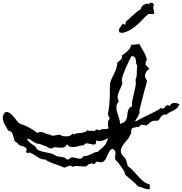

<svg xmlns="http://www.w3.org/2000/svg" viewBox="-110 -1198 1301 1371"><path d="M1170.9 -455.1Q1166 -437.5 1154.8 -427.2Q1143.6 -417 1129.4 -409.7Q1115.2 -402.3 1100.6 -395Q1085.9 -387.7 1075.2 -376L1069.3 -382.8L1067.4 -381.8Q1053.7 -377 1046.9 -372.1Q1040 -367.2 1032.2 -353.5Q1024.4 -339.8 1018.1 -337.4Q1011.7 -335 995.1 -335.9Q984.4 -335.9 976.6 -332.5Q968.8 -329.1 961.9 -323.7Q955.1 -318.4 948.7 -312Q942.4 -305.7 933.6 -301.8Q925.8 -304.7 916.5 -305.2Q907.2 -305.7 899.4 -307.6Q894.5 -302.7 888.2 -298.3Q881.8 -293.9 877 -289.1Q873 -293 868.7 -292Q864.3 -291 859.4 -289.1Q855.5 -287.1 853 -287.6Q850.6 -288.1 845.7 -287.1Q834 -284.2 830.6 -277.8Q827.1 -271.5 826.7 -263.2Q826.2 -254.9 826.2 -247.1Q826.2 -239.3 820.3 -235.4H819.3V-234.4Q812.5 -214.8 796.9 -197.8Q781.2 -180.7 768.6 -162.6Q755.9 -144.5 752.9 -125.5Q750 -106.4 768.6 -83V-82H769.5Q786.1 -70.3 791.5 -51.3Q796.9 -32.2 801.8 -13.7L802.7 -12.7Q820.3 1 835 15.6Q849.6 30.3 864.3 46.9Q885.7 72.3 907.2 91.3Q928.7 110.4 960.9 121.1Q959 128.9 959.5 136.7Q960 144.5 959 152.3Q947.3 154.3 937 151.9Q926.8 149.4 917 146Q907.2 142.6 897.5 138.7Q887.7 134.8 876 133.8Q855.5 108.4 831.5 89.8Q807.6 71.3 783.2 48.8Q780.3 30.3 772.5 17.6Q764.6 4.9 752.9 -9.8Q748 -15.6 743.7 -23.4Q739.3 -31.2 733.4 -37.1Q727.5 -42 719.2 -51.8Q710.9 -61.5 710.9 -69.3Q710.9 -78.1 712.9 -86.4Q714.8 -94.7 714.8 -103.5Q714.8 -116.2 709 -123.5Q703.1 -130.9 692.4 -135.7L690.4 -136.7L689.5 -135.7Q675.8 -126 669.9 -115.2Q664.1 -104.5 657.2 -88.9Q651.4 -75.2 645.5 -64.5Q639.6 -53.7 631.3 -46.9Q623 -40 611.3 -39.1Q599.6 -38.1 583 -43.9H581.1Q576.2 -39.1 570.8 -34.2Q565.4 -29.3 559.6 -24.4Q551.8 -33.2 540 -30.3Q528.3 -27.3 518.6 -23.4V-22.5Q512.7 -10.7 500 -9.8Q487.3 -8.8 471.2 -10.3Q455.1 -11.7 438.5 -12.7Q421.9 -13.7 408.2 -6.8Q400.4 -13.7 393.1 -14.2Q385.7 -14.6 378.4 -12.2Q371.1 -9.8 363.3 -5.9Q355.5 -2 347.7 -1Q336.9 -6.8 317.9 -13.7Q298.8 -20.5 278.3 -27.8Q257.8 -35.2 240.2 -43Q222.7 -50.8 215.8 -58.6H214.8Q193.4 -58.6 179.2 -64.9Q165 -71.3 147.5 -84Q134.8 -91.8 124 -98.1Q113.3 -104.5 97.7 -109.4L95.7 -110.4Q90.8 -100.6 85.9 -104.5Q81.1 -108.4 74.2 -114.3Q79.1 -119.1 79.6 -125.5Q80.1 -131.8 80.1 -137.7Q68.4 -148.4 59.1 -151.4Q49.8 -154.3 41.5 -156.7Q33.2 -159.2 26.4 -163.1Q19.5 -167 12.7 -179.7H11.7Q-2.9 -183.6 -7.3 -196.8Q-11.7 -210 -14.6 -223.6Q-17.6 -237.3 -24.4 -249.5Q-31.2 -261.7 -50.8 -264.6Q-58.6 -280.3 -68.8 -296.4Q-79.1 -312.5 -85 -328.6Q-90.8 -344.7 -89.8 -361.3Q-88.9 -377.9 -75.2 -394.5Q-60.5 -402.3 -45.9 -394Q-31.2 -385.7 -17.6 -370.6Q-3.9 -355.5 7.8 -338.9Q19.5 -322.3 30.3 -315.4H31.2Q56.6 -307.6 82.5 -294.9Q108.4 -282.2 129.9 -267.6Q136.7 -262.7 142.6 -258.8Q148.4 -254.9 154.3 -250Q155.3 -250 156.2 -249L158.2 -250Q172.9 -256.8 184.6 -255.4Q196.3 -253.9 206.1 -249.5Q215.8 -245.1 225.1 -240.7Q234.4 -236.3 245.1 -238.3Q255.9 -228.5 267.6 -229Q279.3 -229.5 290.5 -232.4Q301.8 -235.4 312.5 -235.8Q323.2 -236.3 333 -227.5V-226.6Q358.4 -223.6 375 -224.6Q391.6 -225.6 410.2 -245.1L417 -237.3Q427.7 -244.1 440.4 -246.1Q453.1 -248 466.3 -249Q479.5 -250 492.2 -253.9Q504.9 -257.8 515.6 -269.5Q520.5 -264.6 527.3 -263.7Q534.2 -262.7 540 -262.7Q542 -264.6 543.5 -265.1Q544.9 -265.6 545.9 -267.6Q549.8 -261.7 554.7 -261.7Q559.6 -261.7 564.9 -264.2Q570.3 -266.6 575.2 -270Q580.1 -273.4 583 -275.4Q588.9 -268.6 594.2 -268.1Q599.6 -267.6 605 -270Q610.4 -272.5 616.2 -274.9Q622.1 -277.3 627.9 -275.4L628.9 -274.4L666 -280.3Q660.2 -295.9 660.2 -316.4Q660.2 -336.9 673.8 -349.6Q673.8 -350.6 671.4 -356Q668.9 -361.3 666.5 -366.7Q664.1 -372.1 662.1 -376.5Q660.2 -380.9 660.2 -381.8Q662.1 -389.6 663.1 -398.4Q664.1 -407.2 666 -415Q668.9 -432.6 670.4 -450.7Q671.9 -468.8 672.9 -487.3Q674.8 -515.6 674.3 -542.5Q673.8 -569.3 675.8 -597.7Q676.8 -613.3 685.1 -630.9Q693.4 -648.4 702.6 -667.5Q711.9 -686.5 719.7 -707.5Q727.5 -728.5 727.5 -751Q733.4 -756.8 740.2 -761.7Q747.1 -766.6 752.4 -772Q757.8 -777.3 760.3 -784.7Q762.7 -792 759.8 -801.8Q785.2 -817.4 802.2 -834.5Q819.3 -851.6 829.1 -879.9Q846.7 -877.9 858.4 -880.4Q870.1 -882.8 884.8 -883.8Q899.4 -856.4 917 -827.1Q934.6 -797.9 938.5 -767.6Q930.7 -763.7 930.2 -754.9Q929.7 -746.1 929.7 -738.3L928.7 -736.3Q944.3 -720.7 956.1 -706.1Q932.6 -690.4 926.8 -668Q920.9 -645.5 939.5 -623Q937.5 -604.5 931.6 -586.4Q925.8 -568.4 920.9 -549.8L884.8 -408.2Q889.6 -404.3 886.7 -394Q883.8 -383.8 877.9 -372.1Q872.1 -360.4 865.2 -350.1Q858.4 -339.8 855.5 -335.9L859.4 -331.1Q878.9 -341.8 899.9 -353Q920.9 -364.3 941.4 -374Q966.8 -385.7 992.2 -398.4Q1017.6 -411.1 1040 -427.7Q1051.8 -418.9 1057.6 -423.3Q1063.5 -427.7 1068.8 -434.6Q1074.2 -441.4 1081.5 -445.8Q1088.9 -450.2 1102.5 -440.4Q1103.5 -441.4 1103.5 -443.4Q1114.3 -463.9 1134.3 -462.9Q1154.3 -461.9 1170.9 -455.1ZM869.1 -733.4Q862.3 -739.3 861.8 -750Q861.3 -760.7 859.9 -771Q858.4 -781.2 852.5 -789.1Q846.7 -796.9 828.1 -796.9L827.1 -794.9Q819.3 -780.3 808.1 -756.8Q796.9 -733.4 786.1 -708.5Q775.4 -683.6 767.6 -660.6Q759.8 -637.7 759.8 -623Q766.6 -606.4 759.8 -589.4Q752.9 -572.3 744.1 -554.2Q735.4 -536.1 731 -516.6Q726.6 -497.1 738.3 -475.6Q721.7 -454.1 721.2 -434.6Q720.7 -415 726.6 -395Q732.4 -375 739.7 -355Q747.1 -335 747.1 -313.5Q768.6 -318.4 778.8 -328.1Q789.1 -337.9 793.5 -350.1Q797.9 -362.3 798.8 -376Q799.8 -389.6 802.7 -401.9Q805.7 -414.1 812.5 -424.3Q819.3 -434.6 835 -439.5Q829.1 -452.1 834 -476.1Q838.9 -500 845.7 -527.3Q852.5 -554.7 857.4 -581.5Q862.3 -608.4 857.4 -627Q865.2 -645.5 866.2 -660.2Q867.2 -674.8 867.2 -694.3Q867.2 -702.1 868.7 -714.8Q870.1 -727.5 869.1 -733.4ZM663.1 -211.9Q654.3 -207 643.6 -202.1Q632.8 -197.3 621.1 -193.8Q609.4 -190.4 597.7 -190.4Q585.9 -190.4 577.1 -196.3Q577.1 -169.9 567.9 -167Q558.6 -164.1 544.4 -168Q530.3 -171.9 514.6 -174.3Q499 -176.8 487.3 -160.2Q472.7 -161.1 456.5 -156.2Q440.4 -151.4 424.3 -148.9Q408.2 -146.5 394 -149.4Q379.9 -152.3 369.1 -168L366.2 -163.1Q356.4 -147.5 343.3 -145Q330.1 -142.6 315.4 -144Q300.8 -145.5 286.6 -146.5Q272.5 -147.5 261.7 -138.7Q248 -136.7 237.3 -143.1Q226.6 -149.4 213.9 -156.2L209 -152.3H208Q209 -154.3 210.9 -156.2Q208 -157.2 201.7 -159.2Q195.3 -161.1 191.4 -163.1Q183.6 -166 176.3 -168.9Q168.9 -171.9 161.1 -171.9Q150.4 -171.9 137.7 -179.7Q125 -187.5 116.2 -194.3Q110.4 -199.2 103 -203.1Q95.7 -207 87.9 -209L84 -204.1Q89.8 -192.4 97.2 -185.5Q104.5 -178.7 112.3 -172.9Q120.1 -167 128.9 -161.6Q137.7 -156.2 145.5 -148.4Q150.4 -131.8 167 -124.5Q183.6 -117.2 204.6 -112.8Q225.6 -108.4 247.1 -104Q268.6 -99.6 283.2 -88.9Q292 -83 303.7 -81.1Q315.4 -79.1 327.1 -77.6Q338.9 -76.2 348.6 -73.2Q358.4 -70.3 363.3 -60.5L381.8 -59.6Q382.8 -60.5 382.8 -61.5Q393.6 -76.2 407.2 -74.7Q420.9 -73.2 435.1 -68.8Q449.2 -64.5 463.4 -64.9Q477.5 -65.4 488.3 -85Q500 -81.1 514.6 -86.4Q529.3 -91.8 543.5 -98.6Q557.6 -105.5 568.8 -110.4Q580.1 -115.2 585.9 -111.3Q587.9 -115.2 598.1 -123.5Q608.4 -131.8 611.3 -134.8Q626 -146.5 632.8 -153.8Q639.6 -161.1 644 -168.5Q648.4 -175.8 651.9 -185.5Q655.3 -195.3 663.1 -211.9ZM992.2 -1108.4Q989.3 -1097.7 980.5 -1097.2Q971.7 -1096.7 958 -1098.6H951.2Q928.7 -1081.1 909.7 -1060.5Q890.6 -1040 870.1 -1021.5Q849.6 -1002.9 824.7 -987.3Q799.8 -971.7 764.6 -962.9L743.2 -966.8Q738.3 -978.5 739.7 -985.8Q741.2 -993.2 745.6 -999.5Q750 -1005.9 755.4 -1012.7Q760.7 -1019.5 765.6 -1028.3Q768.6 -1026.4 774.4 -1024.4Q780.3 -1022.5 782.2 -1021.5Q788.1 -1026.4 787.6 -1035.6Q787.1 -1044.9 796.9 -1050.8Q802.7 -1054.7 807.1 -1059.1Q811.5 -1063.5 816.4 -1068.4Q835 -1085.9 854 -1102.5Q873 -1119.1 895.5 -1132.8Q898.4 -1149.4 908.2 -1158.2Q918 -1167 939.5 -1171.9Q941.4 -1171.9 942.4 -1172.4Q943.4 -1172.9 944.3 -1172.9L955.1 -1166Q957 -1176.8 962.9 -1177.7Q968.8 -1178.7 981.4 -1176.8L991.2 -1161.1Q985.4 -1158.2 984.4 -1151.4Q983.4 -1144.5 984.9 -1136.7Q986.3 -1128.9 988.8 -1121.1Q991.2 -1113.3 992.2 -1108.4Z"/></svg>

Font: Homemade Apple
Style: Regular
Weight: 400
Designer: Font Diner, Inc
Foundry: Font Diner, Inc
Version: Version 1.000